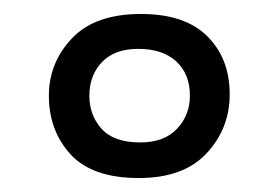

<svg xmlns="http://www.w3.org/2000/svg" viewBox="-20 -802 399 275"><path d="M179 -547Q112 -547 81 -581Q50 -615 50 -665Q50 -712 83 -747Q116 -782 182 -782Q245 -782 277 -750Q309 -718 309 -667Q309 -618 276 -582.5Q243 -547 179 -547ZM181 -598Q215 -598 233.5 -617.5Q252 -637 252 -665Q252 -696 232.5 -714Q213 -732 178 -732Q144 -732 126 -713Q108 -694 108 -665Q108 -637 125.5 -617.5Q143 -598 181 -598Z"/></svg>

Font: Literata 7pt
Style: Regular
Weight: 400
Designer: Latin by Veronika Burian and Jose Scaglione. Greek by Irene Vlachou. Cyrillic by Vera Evstafieva.
Foundry: TypeTogether
Version: Version 3.002